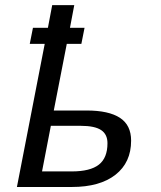

<svg xmlns="http://www.w3.org/2000/svg" viewBox="-20 -745 640 765"><path d="M170.9 -634.3 188 -724.6H275.9L258.8 -634.3H316.9L304.2 -570.3H246.1L194.3 -304.7H325.2Q413.1 -304.7 457.8 -275.6Q502.4 -246.6 502.4 -184.6Q502.4 -97.7 440.2 -48.8Q377.9 0 266.6 0H47.4L158.2 -570.3H98.6L111.3 -634.3ZM147.5 -62H265.6Q339.4 -62 373.8 -88.9Q408.2 -115.7 408.2 -174.3Q408.2 -210 382.8 -226.8Q357.4 -243.7 301.3 -243.7H182.6Z"/></svg>

Font: Liberation Mono
Style: Italic
Weight: 400
Italic angle: -12°
Monospace: yes
Designer: Steve Matteson
Foundry: Ascender Corporation
Version: Version 2.1.5